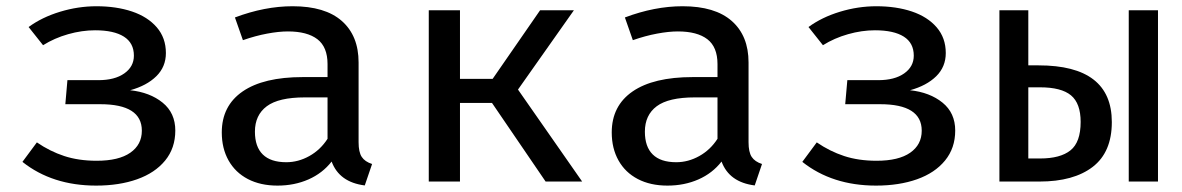

<svg xmlns="http://www.w3.org/2000/svg" viewBox="-20 -573 3732 606"><path d="M290.3 -320Q342.1 -320 372.3 -341.3Q402.6 -362.6 402.6 -397.4Q402.6 -437.4 371 -457.4Q339.5 -477.4 280 -477.4Q238.5 -477.4 195.1 -465.1Q151.8 -452.8 115.9 -430.3L70.3 -487.7Q112.3 -518.5 169.5 -535.9Q226.7 -553.3 284.6 -553.3Q347.2 -553.3 396.7 -536.7Q446.2 -520 474.9 -486.7Q503.6 -453.3 503.6 -405.6Q503.6 -362.1 473.3 -332.3Q443.1 -302.6 390.8 -288.2Q453.3 -281.5 493.3 -249Q533.3 -216.4 533.3 -161Q533.3 -105.6 501.3 -66.4Q469.2 -27.2 412.8 -7.2Q356.4 12.8 283.6 12.8Q145.1 12.8 50.8 -62.1L96.4 -123.6Q137.4 -95.4 182.8 -80.5Q228.2 -65.6 285.1 -65.6Q354.9 -65.6 391.3 -91Q427.7 -116.4 427.7 -160.5Q427.7 -244.1 296.4 -244.1H186.2L192.8 -320Z M1111.8 -124.1Q1111.8 -92.8 1121.8 -77.7Q1131.8 -62.6 1154.4 -55.4L1131.3 12.3Q1050.8 2.1 1026.7 -63.1Q997.9 -26.2 953.6 -6.7Q909.2 12.8 855.9 12.8Q802.1 12.8 762.3 -7.9Q722.6 -28.7 701.3 -66.7Q680 -104.6 680 -154.9Q680 -239 745.9 -284.4Q811.8 -329.7 935.4 -329.7H1013.8V-370.8Q1013.8 -424.6 981.8 -449.2Q949.7 -473.8 888.7 -473.8Q860 -473.8 823.1 -466.9Q786.2 -460 746.7 -446.2L721.5 -517.9Q815.4 -553.3 903.6 -553.3Q1006.2 -553.3 1059 -506.7Q1111.8 -460 1111.8 -375.9ZM1013.8 -134.9V-265.6H942.1Q859.5 -265.6 822.1 -237.7Q784.6 -209.7 784.6 -157.4Q784.6 -109.7 809.5 -85.4Q834.4 -61 883.6 -61Q921.5 -61 956.4 -80.5Q991.3 -100 1013.8 -134.9Z M1431.8 0H1333.3V-540.5H1431.8V-324.1H1534.9L1684.6 -540.5H1791.3L1614.9 -290.3L1817.4 0H1702.1L1532.8 -248.2H1431.8Z M2342.6 -124.1Q2342.6 -92.8 2352.6 -77.7Q2362.6 -62.6 2385.1 -55.4L2362.1 12.3Q2281.5 2.1 2257.4 -63.1Q2228.7 -26.2 2184.4 -6.7Q2140 12.8 2086.7 12.8Q2032.8 12.8 1993.1 -7.9Q1953.3 -28.7 1932.1 -66.7Q1910.8 -104.6 1910.8 -154.9Q1910.8 -239 1976.7 -284.4Q2042.6 -329.7 2166.2 -329.7H2244.6V-370.8Q2244.6 -424.6 2212.6 -449.2Q2180.5 -473.8 2119.5 -473.8Q2090.8 -473.8 2053.8 -466.9Q2016.9 -460 1977.4 -446.2L1952.3 -517.9Q2046.2 -553.3 2134.4 -553.3Q2236.9 -553.3 2289.7 -506.7Q2342.6 -460 2342.6 -375.9ZM2244.6 -134.9V-265.6H2172.8Q2090.3 -265.6 2052.8 -237.7Q2015.4 -209.7 2015.4 -157.4Q2015.4 -109.7 2040.3 -85.4Q2065.1 -61 2114.4 -61Q2152.3 -61 2187.2 -80.5Q2222.1 -100 2244.6 -134.9Z M2751.8 -320Q2803.6 -320 2833.8 -341.3Q2864.1 -362.6 2864.1 -397.4Q2864.1 -437.4 2832.6 -457.4Q2801 -477.4 2741.5 -477.4Q2700 -477.4 2656.7 -465.1Q2613.3 -452.8 2577.4 -430.3L2531.8 -487.7Q2573.8 -518.5 2631 -535.9Q2688.2 -553.3 2746.2 -553.3Q2808.7 -553.3 2858.2 -536.7Q2907.7 -520 2936.4 -486.7Q2965.1 -453.3 2965.1 -405.6Q2965.1 -362.1 2934.9 -332.3Q2904.6 -302.6 2852.3 -288.2Q2914.9 -281.5 2954.9 -249Q2994.9 -216.4 2994.9 -161Q2994.9 -105.6 2962.8 -66.4Q2930.8 -27.2 2874.4 -7.2Q2817.9 12.8 2745.1 12.8Q2606.7 12.8 2512.3 -62.1L2557.9 -123.6Q2599 -95.4 2644.4 -80.5Q2689.7 -65.6 2746.7 -65.6Q2816.4 -65.6 2852.8 -91Q2889.2 -116.4 2889.2 -160.5Q2889.2 -244.1 2757.9 -244.1H2647.7L2654.4 -320Z M3225.6 -540.5V-366.7H3257.9Q3489.2 -366.7 3489.2 -187.7Q3489.2 -92.8 3429 -46.4Q3368.7 0 3261 0H3134.4V-540.5ZM3542.6 -540.5H3634.9V0H3542.6ZM3225.6 -297.4V-72.8H3262.6Q3326.7 -72.8 3358.7 -98.5Q3390.8 -124.1 3390.8 -188.2Q3390.8 -246.7 3360.3 -272.1Q3329.7 -297.4 3262.6 -297.4Z"/></svg>

Font: Fira Code Fixed Retina
Style: Regular
Weight: 450
Monospace: yes
Designer: Carrois Corporate, Edenspiekermann AG, Nikita Prokopov
Foundry: Carrois Corporate, Edenspiekermann AG, Nikita Prokopov
Version: Version 5.002